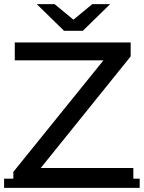

<svg xmlns="http://www.w3.org/2000/svg" viewBox="-22 -907 701 936"><path d="M43 -1V-69L514 -652L525 -613H50V-700H615V-632L146 -50L134 -88H628V-1ZM-2 -36H659V9H-2ZM290 -757 157 -887H244L376 -778H296L428 -887H515L382 -757Z"/></svg>

Font: Montserrat Underline Thin Medium
Style: Regular
Weight: 500
Version: Version 9.000